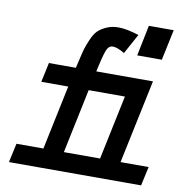

<svg xmlns="http://www.w3.org/2000/svg" viewBox="-76 -725 742 795"><g transform="rotate(10 295.5 -328.0)"><path d="M543 -432.6 468.8 -80.1H586.9L569.3 0H13.7L31.2 -80.1H144.5L201.2 -350.6H87.9L105.5 -432.6H218.8L227.5 -469.7Q234.4 -500 238.8 -515.1Q243.2 -530.3 254.4 -556.2Q265.6 -582 278.3 -594.7Q291 -607.4 313.5 -617.7Q335.9 -627.9 364.3 -627.9Q398.4 -627.9 450.2 -611.3L404.3 -527.3Q373 -545.9 354.5 -545.9Q339.8 -545.9 331.5 -530.3Q323.2 -514.6 311.5 -462.9L304.7 -432.6ZM382.8 -80.1 439.5 -350.6H287.1L230.5 -80.1ZM460 -527.3 486.3 -656.2H590.8L563.5 -527.3Z"/></g></svg>

Font: Thabit-Bold-Oblique
Style: Bold Oblique
Weight: 700
Designer: Regenerated by Nadim Shaikli
Foundry: MAK Alagha
Version: 0.01